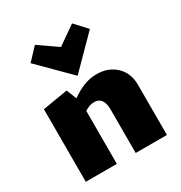

<svg xmlns="http://www.w3.org/2000/svg" viewBox="-169 -834 896 953"><g transform="rotate(-30 279.5 -357.5)"><path d="M512 -288V0H333V-251Q333 -284 320 -303Q307 -322 281 -322Q252 -322 225 -303V0H47V-416L191 -440L214 -382Q250 -408 285.5 -422Q321 -436 360 -436Q426 -436 469 -395.5Q512 -355 512 -288ZM104 -647 168 -715 275 -641 381 -715 444 -647 275 -476Z"/></g></svg>

Font: Ysabeau Heavy
Style: Regular
Weight: 800
Designer: Christian Thalmann (Catharsis Fonts)
Version: Version 0.003